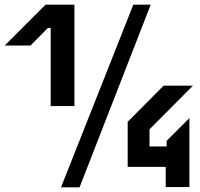

<svg xmlns="http://www.w3.org/2000/svg" viewBox="-44 -798 854 818"><path d="M778 -433 593 -247V-174H666V-198L763 -295V-1H662V-87H500V-279L653 -433ZM273 -346H172V-679H160L86 -604H-24L150 -778H273ZM598 -778 295 0H216L524 -778Z"/></svg>

Font: Iceberg
Style: Regular
Weight: 400
Designer: Victor Kharyk
Foundry: Cyreal (www.cyreal.org)
Version: Version 1.002